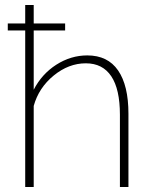

<svg xmlns="http://www.w3.org/2000/svg" viewBox="-20 -750 610 770"><path d="M330.1 -527.8Q412.1 -527.8 453.6 -467.5Q495.1 -407.2 495.1 -293.9V0H460.9V-290Q460.9 -392.1 426.3 -444.1Q391.6 -496.1 324.2 -496.1Q255.4 -496.1 195.3 -447Q135.3 -397.9 115.2 -325.2V0H81.1V-627.9H11.2V-655.8H81.1V-730H115.2V-655.8H241.2V-627.9H115.2V-390.1Q147.5 -453.1 205.8 -490.5Q264.2 -527.8 330.1 -527.8Z"/></svg>

Font: Rawline ExtraLight
Style: Regular
Weight: 275
Designer: Matt McInerney, Pablo Impallari, Rodrigo Fuenzalida
Foundry: Matt McInerney, Pablo Impallari, Rodrigo Fuenzalida
Version: Version 4.020;PS 004.020;hotconv 1.0.88;makeotf.lib2.5.64775